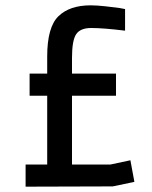

<svg xmlns="http://www.w3.org/2000/svg" viewBox="-20 -700 570 720"><path d="M449 -666V-585Q367 -595 322 -595Q281 -595 265.5 -571.5Q250 -548 250 -483V-424H415V-341H250V-83H394L469 -99L484 -18L403 -1L76 0V-83H157V-341H91V-424H157V-488Q157 -598 199 -639Q241 -680 320 -680Q342 -680 374.5 -676.5Q407 -673 428 -670Z"/></svg>

Font: TitilliumText22L Lt
Style: Medium
Weight: 500
Designer: Campivisivi
Foundry: Campivisivi
Version: 1.000